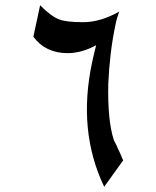

<svg xmlns="http://www.w3.org/2000/svg" viewBox="-20 -731 597 736"><path d="M379.4 -15.1Q276.9 -229 333 -491.7Q336.9 -509.3 340.3 -524.4Q343.8 -539.6 348.6 -557.6Q292.5 -527.3 239.3 -527.3Q154.3 -527.3 107.9 -590.3L133.8 -710.9Q175.8 -668 207 -656.7Q232.9 -646 299.3 -646Q364.7 -646 437 -686.5Q432.6 -674.3 428.7 -661.1Q424.8 -647.9 422.4 -634.8Q411.1 -581.5 404.3 -524.2Q397.5 -466.8 395 -408.2Q393.6 -338.9 398.9 -284.7Q404.3 -230.5 417 -192.4Q418 -189.9 422.4 -182.1Q426.8 -174.3 432.6 -159.7Q437 -151.9 441.9 -140.1Q446.8 -128.4 452.1 -116.2Z"/></svg>

Font: XB Khoramshahr
Style: Italic
Weight: 400
Italic angle: -12°
Designer: Behnam
Foundry: Irmug
Version: Version 8.005 2009